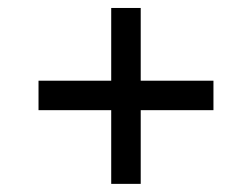

<svg xmlns="http://www.w3.org/2000/svg" viewBox="-20 -596 626 477"><path d="M75.7 -395.5H256.3V-576.2H329.6V-395.5H510.3V-322.3H329.6V-139.2H256.3V-322.3H75.7Z"/></svg>

Font: Andika Afr
Style: Regular
Weight: 400
Designer: Victor Gaultney, Annie Olsen, Julie Remington, Don Collingsworth, Eric Hays, Becca Hirsbrunner
Foundry: SIL International
Version: Version 5.000